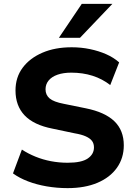

<svg xmlns="http://www.w3.org/2000/svg" viewBox="-20 -960 693 991"><path d="M329 11Q274 11 221.5 2Q169 -7 124.5 -24Q80 -41 47 -65L93 -188Q125 -167 163 -151.5Q201 -136 243 -128Q285 -120 329 -120Q401 -120 433 -142Q465 -164 465 -199Q465 -219 455 -232.5Q445 -246 423 -256Q401 -266 365 -272L251 -296Q154 -315 107 -364.5Q60 -414 60 -493Q60 -561 97 -610.5Q134 -660 199 -688Q264 -716 350 -716Q399 -716 444.5 -706.5Q490 -697 528.5 -680Q567 -663 595 -638L549 -521Q508 -553 457.5 -569Q407 -585 348 -585Q307 -585 277 -574.5Q247 -564 231 -544.5Q215 -525 215 -499Q215 -470 236 -452Q257 -434 310 -424L423 -401Q522 -381 570.5 -334Q619 -287 619 -210Q619 -144 583.5 -94Q548 -44 483 -16.5Q418 11 329 11ZM284 -765 402 -940H560L393 -765Z"/></svg>

Font: Nunito Sans 11pt ExtraBold
Style: Regular
Weight: 800
Version: Version 3.101;gftools[0.9.27]